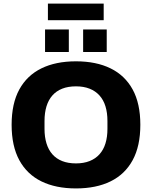

<svg xmlns="http://www.w3.org/2000/svg" viewBox="-20 -1042 850 1074"><path d="M405 12Q292 12 211.5 -27.5Q131 -67 88 -146Q45 -225 45 -344Q45 -463 88 -541.5Q131 -620 211.5 -659.5Q292 -699 405 -699Q518 -699 598.5 -659.5Q679 -620 722 -541.5Q765 -463 765 -344Q765 -225 722 -146Q679 -67 598.5 -27.5Q518 12 405 12ZM405 -128Q448 -128 481 -141Q514 -154 536.5 -179Q559 -204 570 -240Q581 -276 581 -321V-365Q581 -411 570 -447Q559 -483 536.5 -508Q514 -533 481 -546Q448 -559 405 -559Q361 -559 328 -546Q295 -533 273 -508Q251 -483 240 -447Q229 -411 229 -365V-321Q229 -276 240 -240Q251 -204 273 -179Q295 -154 328 -141Q361 -128 405 -128ZM232 -751V-877H365V-751ZM445 -751V-877H577V-751ZM248 -929V-1022H560V-929Z"/></svg>

Font: Archivo SemiBold ExtraBold
Style: Regular
Weight: 800
Version: Version 2.001